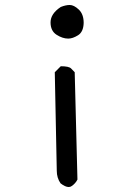

<svg xmlns="http://www.w3.org/2000/svg" viewBox="-20 -743 540 771"><path d="M254 -588Q231 -588 207 -603.5Q183 -619 183 -653Q183 -688 224 -715Q244 -723 260 -723Q277 -723 296.5 -704.5Q316 -686 316 -651Q315 -615 293.5 -601.5Q272 -588 254 -588ZM256 8Q242 8 223 -7Q208 -29 208 -57L200 -453L224 -477Q257 -477 265.5 -468Q274 -459 280 -453L291 -22Q283 -6 268 4Q263 8 256 8Z"/></svg>

Font: Xiaolai Mono SC
Style: Regular
Weight: 400
Monospace: yes
Designer: LXGW / Nozomi Seto
Version: Version 3.113;September 30, 2024